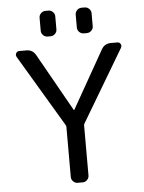

<svg xmlns="http://www.w3.org/2000/svg" viewBox="-61 -1006 773 1034"><g transform="rotate(-5 325.0 -489.0)"><path d="M224.6 -819.3Q210 -819.3 199.7 -829.6Q189.5 -839.8 189.5 -853.5V-923.8Q189.5 -937.5 199.7 -947.8Q210 -958 224.6 -958H240.2Q253.9 -958 264.2 -947.8Q274.4 -937.5 274.4 -923.8V-853.5Q274.4 -839.8 264.2 -829.6Q253.9 -819.3 240.2 -819.3ZM419.9 -819.3Q405.3 -819.3 395 -829.6Q384.8 -839.8 384.8 -853.5V-923.8Q384.8 -937.5 395 -947.8Q405.3 -958 419.9 -958H435.5Q450.2 -958 460.4 -947.8Q470.7 -937.5 470.7 -923.8V-853.5Q470.7 -839.8 460.4 -829.6Q450.2 -819.3 435.5 -819.3ZM329.1 -414.1Q330.1 -413.1 331.1 -413.1Q332 -413.1 333 -414.1L508.8 -724.6Q525.4 -754.9 560.5 -754.9H595.7Q606.4 -754.9 612.3 -745.1Q615.2 -740.2 615.2 -735.4Q615.2 -730.5 612.3 -724.6L379.9 -334Q377.9 -330.1 377.9 -326.2V-54.7Q377.9 -41 367.7 -30.8Q357.4 -20.5 343.8 -20.5H316.4Q302.7 -20.5 292.5 -30.8Q282.2 -41 282.2 -54.7V-326.2Q282.2 -330.1 280.3 -334L47.9 -724.6Q44.9 -730.5 44.9 -735.4Q44.9 -740.2 47.9 -745.1Q53.7 -754.9 64.5 -754.9H103.5Q137.7 -754.9 154.3 -724.6Z"/></g></svg>

Font: Gen Jyuu GothicL Regular
Style: Regular
Weight: 400
Designer: [Source Han Sans]
Ryoko NISHIZUKA  (kana & ideographs); Paul D. Hunt (Latin, Greek & Cyrillic); Wenlong ZHANG  (bopomofo
Version: Version 1.002.20150607